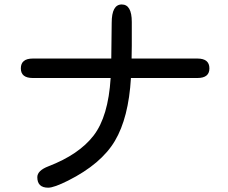

<svg xmlns="http://www.w3.org/2000/svg" viewBox="-20 -827 1040 877"><path d="M581.1 -559.6H881.8Q936.5 -559.6 936.5 -514.6Q936.5 -470.7 881.8 -470.7H578.1Q567.4 -289.1 504.9 -183.6Q442.4 -78.1 291 -2Q226.6 30.3 200.2 30.3Q150.4 30.3 150.4 -17.6Q150.4 -47.9 201.2 -67.4Q340.8 -121.1 407.7 -208Q474.6 -294.9 485.4 -470.7H129.9Q75.2 -470.7 75.2 -514.6Q75.2 -559.6 129.9 -559.6H488.3L490.2 -722.7Q490.2 -806.6 536.1 -806.6Q582 -806.6 582 -726.6V-617.2Z"/></svg>

Font: MotoyaLMaru
Style: W3 mono
Weight: 400
Version: Version 1.01